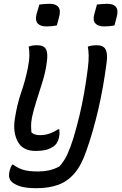

<svg xmlns="http://www.w3.org/2000/svg" viewBox="-20 -780 640 1010"><path d="M279 -646Q251 -641 224 -641Q192 -641 178 -657Q164 -673 172 -705L187 -756Q200 -758 214.5 -759Q229 -760 242 -760Q274 -760 287.5 -742.5Q301 -725 290 -687ZM582 -646Q554 -641 528 -641Q496 -641 481.5 -657Q467 -673 476 -705L490 -756Q503 -758 517.5 -759Q532 -760 545 -760Q577 -760 590.5 -742.5Q604 -725 593 -687ZM177 -542Q212 -542 223 -519Q233 -498 226 -452Q220 -404 204.5 -353Q189 -302 173 -253Q157 -204 148 -162Q143 -133 143.5 -115.5Q144 -98 145 -84Q160 -69 189 -69Q215 -69 238 -76.5Q261 -84 286 -100H292Q293 -90 293 -79.5Q293 -69 290 -55Q282 -21 257 -7Q238 5 217 9.5Q196 14 167 14Q100 14 73.5 -35Q47 -84 58 -155Q70 -232 91.5 -294Q113 -356 126 -420Q134 -461 134.5 -487Q135 -513 131 -535Q142 -539 151.5 -540.5Q161 -542 177 -542ZM489 -542Q524 -542 535.5 -520Q547 -498 541 -452Q524 -320 496.5 -202Q469 -84 434 14Q409 88 372.5 131Q336 174 286.5 192Q237 210 172 210Q112 210 80 198Q48 186 36 170Q21 149 32 113Q34 105 37 98.5Q40 92 44 86H49Q75 105 103 113.5Q131 122 180 122Q210 122 238 116Q266 110 293 95Q318 67 334 32.5Q350 -2 366 -53Q385 -117 398.5 -174Q412 -231 422.5 -290.5Q433 -350 442 -420Q447 -461 446.5 -487Q446 -513 442 -535Q463 -542 489 -542Z"/></svg>

Font: Recursive Sn Csl St
Style: Italic
Weight: 400
Italic angle: -15°
Version: Version 1.079;hotconv 1.0.112;makeotfexe 2.5.65598; ttfautoh